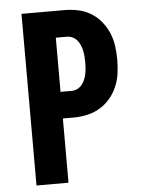

<svg xmlns="http://www.w3.org/2000/svg" viewBox="-53 -777 605 819"><g transform="rotate(-5 250.0 -367.5)"><path d="M70 0V-735H254Q283 -735 312 -729Q341 -723 366 -708Q391 -693 410 -670Q429 -647 440.5 -620Q452 -593 456 -563.5Q460 -534 460 -505Q460 -476 456 -446.5Q452 -417 440.5 -390Q429 -363 410 -340.5Q391 -318 366 -303Q341 -288 312 -281.5Q283 -275 254 -275H207V0ZM254 -389Q267 -389 278.5 -394.5Q290 -400 298 -409.5Q306 -419 311 -431Q316 -443 318.5 -455Q321 -467 322 -479.5Q323 -492 323 -505Q323 -518 322 -530.5Q321 -543 318.5 -555Q316 -567 311 -579Q306 -591 298 -600.5Q290 -610 278.5 -615.5Q267 -621 254 -621H207V-389Z"/></g></svg>

Font: Iosevka Heavy
Style: Regular
Weight: 900
Monospace: yes
Designer: Belleve Invis
Foundry: Belleve Invis
Version: Version 32.5.0; ttfautohint (v1.8.4)